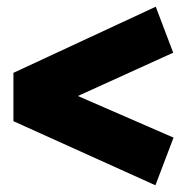

<svg xmlns="http://www.w3.org/2000/svg" viewBox="-20 -646 569 572"><path d="M496 -489 212 -360 497 -236 443 -94 20 -285V-429L444 -626Z"/></svg>

Font: Bitter Pro Black
Style: Regular
Weight: 900
Designer: Sol Matas, and Bitter project Authors
Foundry: Sol Matas
Version: Version 1.010